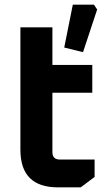

<svg xmlns="http://www.w3.org/2000/svg" viewBox="-20 -808 464 828"><path d="M68 -162V-690H206V-528H378V-408H206V-152Q206 -120 238 -120H388V-45L328 0H230Q68 0 68 -162ZM257 -603 294 -788H385L399 -767L338 -583Z"/></svg>

Font: Oxanium
Style: Bold
Weight: 700
Designer: Severin Meyer
Version: Version 2.000